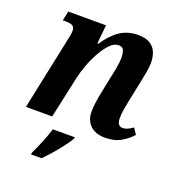

<svg xmlns="http://www.w3.org/2000/svg" viewBox="-138 -657 908 989"><g transform="rotate(20 316.5 -162.5)"><path d="M471 10Q417 10 388 -19Q359 -48 360 -96Q360 -118 364 -146Q368 -174 376 -213L392 -292Q397 -312 403.5 -347Q410 -382 410 -407Q410 -426 404 -444Q398 -462 375 -462Q351 -462 328 -438.5Q305 -415 284.5 -378Q264 -341 249.5 -301.5Q235 -262 228 -230L178 0H34L118 -399Q121 -412 123.5 -426Q126 -440 126 -450Q126 -469 114.5 -476.5Q103 -484 77 -484H60L71 -536H278L268 -433H273Q312 -491 354 -518.5Q396 -546 452 -546Q494 -546 518 -530.5Q542 -515 552 -489.5Q562 -464 562 -434Q562 -408 555.5 -376Q549 -344 544 -317L522 -211Q516 -182 512 -157.5Q508 -133 508 -112Q508 -68 539 -68Q563 -68 594 -91L616 -58Q594 -33 558.5 -11.5Q523 10 471 10ZM145 208Q161 175 177 136Q193 97 204 61H325L322 71Q310 91 289.5 118Q269 145 245.5 172Q222 199 200 221H142Z"/></g></svg>

Font: Noto Serif SemiCondensed
Style: Bold Italic
Weight: 700
Width: 4
Italic angle: -12°
Designer: Monotype Design Team
Foundry: Monotype Imaging Inc.
Version: Version 2.014